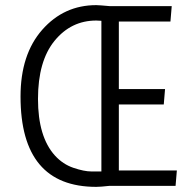

<svg xmlns="http://www.w3.org/2000/svg" viewBox="-20 -724 754 748"><path d="M355 4Q60 4 60 -348Q60 -512 144.5 -608Q229 -704 355 -704Q365 -704 409 -700H649L644 -640H443V-377H623L618 -317H443V-60H669L664 0H407Q371 4 355 4ZM336 -56H375V-643Q365 -644 355 -644Q257 -644 192.5 -565Q128 -486 128 -338.5Q128 -191 194 -118Q225 -84 266.5 -70Q308 -56 336 -56Z"/></svg>

Font: Antic
Style: Regular
Weight: 400
Designer: Santiago Orozco
Foundry: Typemade
Version: Version 1.0012